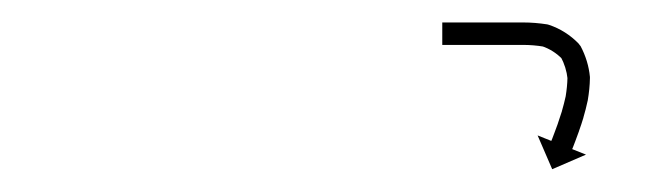

<svg xmlns="http://www.w3.org/2000/svg" viewBox="-20 -586 586 171"><path d="M375.9 -566C375.2 -566 374.5 -566 373.9 -566V-546C374.5 -546 375.2 -546 375.9 -546C377.7 -546 379.6 -546 381.5 -546C384.4 -546 387.3 -546 390.2 -546C394 -546 397.7 -546 401.5 -546C406 -546 410.5 -546 414.9 -546C419.9 -546 424.9 -546 429.9 -546C435.2 -546 440.5 -546 445.9 -546C451.9 -546 458.1 -545.5 464.1 -544.5C464.1 -544.5 463.7 -544.6 463.3 -544.7C462.9 -544.8 462.6 -544.9 462.6 -544.9C469.6 -542.6 475.9 -538.5 481 -533.2C481.1 -533.2 480.7 -533.7 480.2 -534.3C479.8 -534.9 479.4 -535.5 479.4 -535.4C482.7 -529.3 484.8 -522.6 485.5 -515.7C485.5 -515.7 485.5 -516 485.5 -516.3C485.4 -516.6 485.4 -516.9 485.4 -516.9C485.3 -511.3 484.7 -505.7 483.8 -500.2C483.8 -500.2 483.8 -500.3 483.8 -500.4C483.9 -500.5 483.9 -500.6 483.9 -500.6C482.9 -496 481.7 -491.4 480.4 -486.9C480.4 -486.9 480.4 -486.9 480.4 -487C480.5 -487 480.5 -487.1 480.5 -487.1C479.3 -483.4 478.1 -479.6 476.8 -475.9C476.8 -475.9 476.8 -476 476.8 -476C476.9 -476 476.9 -476.1 476.9 -476.1C475.9 -473.3 474.8 -470.5 473.8 -467.7C473.8 -467.7 473.8 -467.7 473.8 -467.7C473.8 -467.7 473.8 -467.7 473.8 -467.7C473.1 -465.9 472.4 -464.2 471.8 -462.4L471.8 -462.4L471.8 -462.4C471.5 -461.8 471.3 -461.2 471 -460.5L458.8 -465.4L471.8 -435.3L501.9 -448.3L489.6 -453.2C489.9 -453.8 490.1 -454.4 490.4 -455.1L490.4 -455.1L490.4 -455.1C491.1 -456.9 491.8 -458.7 492.5 -460.6C492.5 -460.6 492.5 -460.6 492.5 -460.6C492.5 -460.6 492.5 -460.6 492.5 -460.6C493.6 -463.5 494.7 -466.4 495.7 -469.3C495.7 -469.3 495.7 -469.3 495.7 -469.4C495.7 -469.4 495.7 -469.4 495.7 -469.4C497.1 -473.3 498.4 -477.2 499.6 -481.2C499.6 -481.2 499.6 -481.2 499.6 -481.3C499.6 -481.3 499.6 -481.4 499.6 -481.4C501.1 -486.3 502.3 -491.3 503.4 -496.3C503.4 -496.3 503.4 -496.5 503.5 -496.6C503.5 -496.7 503.5 -496.8 503.5 -496.8C504.6 -503.3 505.3 -509.8 505.4 -516.4C505.4 -516.4 505.4 -516.7 505.4 -517C505.4 -517.2 505.4 -517.5 505.4 -517.5C504.5 -527.1 501.6 -536.4 497.1 -544.9C497 -544.9 496.6 -545.5 496.2 -546C495.9 -546.5 495.5 -547 495.4 -547.1C488.1 -554.7 478.9 -560.6 468.8 -563.9C468.8 -563.9 468.4 -564 468.1 -564.1C467.7 -564.2 467.3 -564.3 467.3 -564.3C460.2 -565.4 453 -566 445.9 -566C440.5 -566 435.2 -566 429.9 -566C424.9 -566 419.9 -566 414.9 -566C410.5 -566 406 -566 401.5 -566C397.7 -566 394 -566 390.2 -566C387.3 -566 384.4 -566 381.5 -566C379.6 -566 377.7 -566 375.9 -566Z"/></svg>

Font: FRB American Cursive Just Arrows Semibold
Style: Italic
Weight: 600
Italic angle: -25°
Version: Version 2.0;Modular Font Editor K font №1